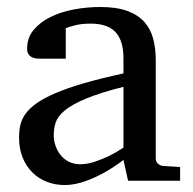

<svg xmlns="http://www.w3.org/2000/svg" viewBox="-20 -514 549 546"><path d="M331.1 -267.1Q263.7 -250 224.1 -233.4Q184.6 -216.8 164.3 -200Q144 -183.1 138.4 -165.8Q132.8 -148.4 132.8 -129.9Q132.8 -114.3 137.9 -99.4Q143.1 -84.5 152.6 -72.8Q162.1 -61 176 -54Q189.9 -46.9 208 -46.9Q228 -46.9 249.8 -54.2Q271.5 -61.5 289.6 -70.3Q310.5 -80.6 331.1 -94.2ZM344.2 0 331.1 -59.1Q304.7 -39.1 276.9 -23.4Q264.6 -16.6 251 -10.3Q237.3 -3.9 222.9 1.2Q208.5 6.3 193.6 9.3Q178.7 12.2 164.1 12.2Q136.7 12.2 113 2.9Q89.4 -6.3 71.8 -23.9Q54.2 -41.5 44.2 -66.4Q34.2 -91.3 34.2 -123Q34.2 -141.6 37.8 -158.2Q41.5 -174.8 52.7 -190.4Q64 -206.1 84.2 -220.5Q104.5 -234.9 137.5 -249Q170.4 -263.2 218 -277.1Q265.6 -291 331.1 -305.2V-348.1Q331.1 -398.4 308.6 -422.6Q286.1 -446.8 237.8 -446.8Q211.4 -446.8 192.9 -441.9Q174.3 -437 167 -434.1V-347.2H94.2Q87.4 -347.2 80.8 -348.1Q74.2 -349.1 68.8 -352.3Q63.5 -355.5 60.3 -361.1Q57.1 -366.7 57.1 -376Q57.1 -406.7 75.7 -429Q94.2 -451.2 124 -465.8Q153.8 -480.5 190.9 -487.3Q228 -494.1 265.1 -494.1Q311.5 -494.1 342 -482.9Q372.6 -471.7 390.4 -451.7Q408.2 -431.6 415.5 -404.3Q422.9 -377 422.9 -344.2V-64Q422.9 -54.7 429 -48.8Q435.1 -43 443.8 -42L492.2 -39.1V0Z"/></svg>

Font: Charis SIL Afr
Style: Regular
Weight: 400
Foundry: SIL International
Version: Version 5.000